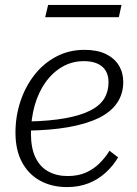

<svg xmlns="http://www.w3.org/2000/svg" viewBox="-20 -750 556 782"><path d="M253 12Q191 12 143.5 -14Q96 -40 69.5 -89.5Q43 -139 43 -210Q43 -276 63 -336.5Q83 -397 120 -444.5Q157 -492 209 -519.5Q261 -547 324 -547Q376 -547 411 -530Q446 -513 464 -483.5Q482 -454 482 -416Q482 -368 457 -331Q432 -294 382 -269.5Q332 -245 258 -232Q184 -219 86 -218L91 -255Q183 -257 246 -268.5Q309 -280 348 -300Q387 -320 404.5 -348.5Q422 -377 422 -415Q422 -443 410.5 -462Q399 -481 376.5 -491Q354 -501 322 -501Q273 -501 233 -477.5Q193 -454 164.5 -413.5Q136 -373 121 -319.5Q106 -266 106 -206Q106 -147 124.5 -108.5Q143 -70 177 -51.5Q211 -33 255 -33Q298 -33 329.5 -47Q361 -61 384.5 -84Q408 -107 426 -136L461 -109Q441 -75 410.5 -47Q380 -19 340.5 -3.5Q301 12 253 12ZM176 -730H475L464 -680H164Z"/></svg>

Font: Roboto Serif 20pt ExtraLight
Style: Italic
Weight: 250
Italic angle: -10°
Version: Version 1.007